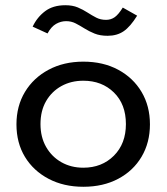

<svg xmlns="http://www.w3.org/2000/svg" viewBox="-20 -706 640 735"><path d="M299 9Q224 9 166 -21.5Q108 -52 75.5 -105.5Q43 -159 43 -230Q43 -300 75.5 -354Q108 -408 166 -439Q224 -470 299 -470Q375 -470 432.5 -439Q490 -408 522 -354Q554 -300 554 -230Q554 -160 522 -106Q490 -52 432.5 -21.5Q375 9 299 9ZM299 -64Q370 -64 416 -110Q462 -156 462 -231Q462 -307 416 -352Q370 -397 299 -397Q252 -397 215 -376.5Q178 -356 156.5 -319Q135 -282 135 -231Q135 -181 156.5 -143.5Q178 -106 215 -85Q252 -64 299 -64ZM450 -677 505 -646Q479 -604 453.5 -586.5Q428 -569 392 -569Q363 -569 342 -577.5Q321 -586 303.5 -597Q286 -608 269.5 -616.5Q253 -625 233 -625Q213 -625 194.5 -614.5Q176 -604 162 -578L105 -604Q122 -640 152.5 -663Q183 -686 230 -686Q258 -686 278 -677.5Q298 -669 315 -658Q332 -647 348.5 -638.5Q365 -630 386 -630Q405 -630 419.5 -640.5Q434 -651 450 -677Z"/></svg>

Font: Inconsolata Expanded Medium
Style: Regular
Weight: 500
Width: 7
Monospace: yes
Designer: Raph Levien, Cyreal, Brenton Simpson
Foundry: Raph Levien, Cyreal, Google
Version: Version 3.001; ttfautohint (v1.8.2.53-6de2)